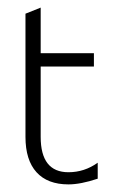

<svg xmlns="http://www.w3.org/2000/svg" viewBox="-20 -480 307 505"><path d="M47 -444 87 -460V-340H227V-305H87V-120Q87 -27 160 -27Q202 -27 237 -52V-10Q192 5 160 5Q105 5 76 -27Q47 -59 47 -120Z"/></svg>

Font: Glametrix
Style: Light
Weight: 300
Designer: gluk
Foundry: gluk
Version: Version 0.40